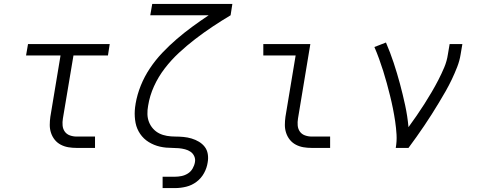

<svg xmlns="http://www.w3.org/2000/svg" viewBox="-20 -755 2440 980"><path d="M371 0Q349 0 328.5 -3.5Q308 -7 290 -16.5Q272 -26 259.5 -41.5Q247 -57 240.5 -76.5Q234 -96 234 -117Q234 -138 237 -159L289 -472H113L123 -530H540L531 -472H355L301 -150Q298 -132 299.5 -114.5Q301 -97 310.5 -83.5Q320 -70 336.5 -64Q353 -58 371 -58H465V0Z M810 205V147H874Q890 147 907 143.5Q924 140 939 130.5Q954 121 963 105.5Q972 90 975 73Q978 57 971.5 42.5Q965 28 952.5 19.5Q940 11 924.5 7Q909 3 893 1.5Q877 0 860.5 0Q844 0 828 -1.5Q812 -3 796.5 -6.5Q781 -10 766.5 -16Q752 -22 739 -30Q726 -38 715 -48.5Q704 -59 695.5 -71.5Q687 -84 681 -98Q675 -112 672 -127.5Q669 -143 668 -159Q667 -175 668 -191Q669 -207 672 -224Q672 -224 672 -224.5Q672 -225 672 -225Q680 -272 698.5 -318Q717 -364 745 -406Q773 -448 808 -485Q843 -522 882 -555.5Q921 -589 962 -619Q1003 -649 1045 -677H747L757 -735H1166L1157 -677Q1110 -649 1065 -619Q1020 -589 977 -556Q934 -523 894 -486Q854 -449 821 -406Q788 -363 766 -314.5Q744 -266 736 -215Q732 -194 732.5 -172.5Q733 -151 740.5 -132Q748 -113 761.5 -98Q775 -83 793 -74Q811 -65 832 -61.5Q853 -58 874 -58Q895 -58 916.5 -56Q938 -54 958 -48Q978 -42 995.5 -31.5Q1013 -21 1025 -5.5Q1037 10 1040.5 31Q1044 52 1040 74Q1036 102 1021.5 128.5Q1007 155 983 173Q959 191 930.5 198Q902 205 874 205Z M1571 0Q1549 0 1528.5 -3.5Q1508 -7 1490 -16.5Q1472 -26 1459.5 -41.5Q1447 -57 1440.5 -76.5Q1434 -96 1434 -117Q1434 -138 1437 -159L1489 -472H1324V-530H1564L1501 -150Q1498 -132 1499.5 -114.5Q1501 -97 1510.5 -83.5Q1520 -70 1536.5 -64Q1553 -58 1571 -58H1665V0Z M2000 0Q2006 -34 2004 -68Q2002 -102 1997 -135.5Q1992 -169 1985.5 -201.5Q1979 -234 1971 -266Q1963 -298 1954.5 -329.5Q1946 -361 1936 -392.5Q1926 -424 1915 -454.5Q1904 -485 1891 -515L1950 -538Q1972 -487 1989.5 -434Q2007 -381 2021.5 -327Q2036 -273 2048 -217.5Q2060 -162 2065 -106Q2086 -135 2106.5 -164.5Q2127 -194 2146 -224Q2165 -254 2183 -284.5Q2201 -315 2217.5 -347Q2234 -379 2247.5 -411Q2261 -443 2266 -477L2275 -530H2340L2331 -477Q2326 -445 2313.5 -413Q2301 -381 2286.5 -350.5Q2272 -320 2255 -290Q2238 -260 2220 -230.5Q2202 -201 2183.5 -171.5Q2165 -142 2145.5 -113.5Q2126 -85 2106 -56.5Q2086 -28 2065 0Z"/></svg>

Font: Iosevka Curly LtExObl
Style: Regular
Weight: 300
Width: 7
Italic angle: -9°
Monospace: yes
Designer: Belleve Invis
Foundry: Belleve Invis
Version: Version 11.1.0; ttfautohint (v1.8.3)